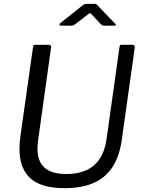

<svg xmlns="http://www.w3.org/2000/svg" viewBox="-20 -977 749 1007"><path d="M618.9 -245Q606.5 -155.3 568.3 -98.7Q530.1 -42 467.7 -16Q405.3 10 319.2 10Q196.6 10 139.3 -41.9Q82 -93.8 82 -197Q82 -212.7 83.6 -230.2Q85.2 -247.7 87.5 -266.1L153.2 -730.1Q154.5 -737.4 156.5 -739.7Q158.6 -742 163.7 -742H236.3Q243.1 -742 246.4 -737.8Q249.7 -733.7 247.7 -726.6L179.8 -241Q178.8 -229 177.6 -218.5Q176.5 -208 176.5 -197.2Q176.5 -128.8 214.8 -96.5Q253.2 -64.2 328.7 -64.2Q388.6 -64.2 432.3 -84Q476.1 -103.8 503.2 -144.8Q530.2 -185.7 539 -248.7L606.9 -731.5Q608.2 -738.2 610.1 -740.1Q612 -742 617.4 -742H676.1Q682.2 -742 684.8 -737.8Q687.4 -733.7 686.8 -727.3L618.9 -245ZM507.9 -851.4 460.8 -901.1Q453.8 -908.5 451.3 -907.9Q448.9 -907.3 439.3 -899.9L373.4 -849.2Q367.1 -844.3 363.8 -843.4Q360.4 -842.5 354.1 -842.5H298.9Q292.8 -842.5 291.9 -846.8Q291.1 -851.2 296.3 -855.4L412.1 -947.9Q417.9 -953 423.4 -954.9Q428.9 -956.8 437.8 -956.8H477Q484.4 -956.8 487.9 -952.6Q491.5 -948.4 494.7 -945.6L583.7 -852.9Q589.2 -847.2 588.4 -844.9Q587.6 -842.5 580.2 -842.5H524.1Q518.7 -842.5 515.3 -844.9Q511.9 -847.3 507.9 -851.4Z"/></svg>

Font: Libre Franklin Thin
Style: Italic
Weight: 100
Italic angle: -8°
Designer: Pablo Impallari, Rodrigo Fuenzalida, Nhung Nguyen
Foundry: Impallari Type
Version: Version 3.000